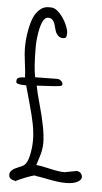

<svg xmlns="http://www.w3.org/2000/svg" viewBox="-56 -832 459 867"><g transform="rotate(5 174.0 -399.0)"><path d="M264.6 -61 318.4 -71.3Q329.6 -71.3 337.4 -64Q345.2 -56.6 345.2 -44.7Q345.2 -32.7 326.4 -22.9Q307.6 -13.2 275.1 -13.2Q242.7 -13.2 198.2 -22.2Q153.8 -31.2 135.7 -33.2V-34.7Q123.5 -34.2 93 -22Q62.5 -9.8 45.9 -1V-2.9Q35.2 -3.9 26.4 -9.8Q17.6 -15.6 17.6 -28.3Q17.6 -41 28.1 -49.8Q38.6 -58.6 56.2 -65.2Q73.7 -71.8 80.6 -77.1Q95.7 -88.9 103.3 -123.5Q110.8 -158.2 110.8 -191.9Q110.8 -225.6 103.3 -264.9Q95.7 -304.2 79.6 -360.6Q63.5 -417 58.6 -436.5Q12.7 -436.5 12.7 -448.2V-451.2Q12.7 -457 14.2 -460.9Q18.6 -471.7 50.3 -471.7Q49.8 -492.2 43.9 -536.6Q38.1 -581.1 38.1 -601.6Q38.1 -622.1 39.6 -642.1Q41 -662.1 46.6 -691.2Q52.2 -720.2 61.5 -742.4Q70.8 -764.6 88.1 -780.8Q105.5 -796.9 128.4 -796.9H140.6Q158.7 -796.9 178.5 -776.1Q198.2 -755.4 210.2 -729Q222.2 -702.6 222.2 -688.7Q222.2 -674.8 219.2 -669.2Q216.3 -663.6 204.1 -663.6Q191.9 -663.6 182.9 -672.4Q173.8 -681.2 169.9 -693.8Q166 -706.5 162.6 -719.2Q154.3 -749.5 131.3 -749.5Q100.1 -750 88.9 -655.3Q86.4 -634.8 86.4 -620.1V-606.9Q86.4 -521 95.7 -476.6L195.8 -478Q205.6 -478 213.4 -470.7Q221.2 -463.4 221.2 -456.8Q221.2 -450.2 216.6 -448.5Q211.9 -446.8 200.2 -445.6Q188.5 -444.3 177.2 -443.6Q166 -442.9 144 -441.7Q122.1 -440.4 106 -439.5Q111.3 -409.2 125.5 -359.4Q158.2 -244.1 158.2 -184.6Q158.2 -153.3 147.5 -120.6Q136.7 -87.9 135.3 -82.5Q154.3 -81.1 197.5 -71Q240.7 -61 264.6 -61Z"/></g></svg>

Font: Amatic
Style: Bold
Weight: 700
Width: 3
Version: Version 2.000; ttfautohint (v0.92-dirty) -l 8 -r 50 -G 50 -x